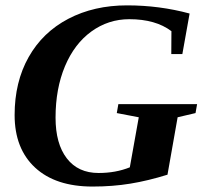

<svg xmlns="http://www.w3.org/2000/svg" viewBox="-20 -682 762 712"><path d="M34.2 -255.4Q34.2 -377.9 86.2 -470.2Q138.2 -562.5 233.4 -612.3Q328.6 -662.1 451.2 -662.1Q571.3 -662.1 683.1 -631.8L656.2 -481.4H615.2L615.7 -566.4Q557.1 -610.8 459.5 -610.8Q381.8 -610.8 318.8 -565.2Q255.9 -519.5 220.9 -436.3Q186 -353 186 -245.6Q186 -148.9 227.8 -94.7Q269.5 -40.5 345.7 -40.5Q409.2 -40.5 461.4 -61.5L494.6 -247.1L413.1 -262.7L418.9 -295.9H710.9L705.1 -262.7L638.7 -247.1L601.1 -34.2Q528.8 -11.7 463.4 -1Q397.9 9.8 323.2 9.8Q186 9.8 110.1 -60.5Q34.2 -130.9 34.2 -255.4Z"/></svg>

Font: Tinos
Style: Bold Italic
Weight: 700
Italic angle: -16.333°
Designer: Steve Matteson
Foundry: Monotype Imaging Inc.
Version: Version 1.23